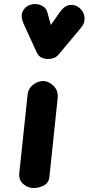

<svg xmlns="http://www.w3.org/2000/svg" viewBox="-20 -951 448 971"><path d="M150.5 0Q120 0 97 -20.8Q74 -41.5 77.5 -75.5L119.5 -471Q122 -502 146 -521.5Q170 -541 197.5 -541Q227 -541 251.2 -516.5Q275.5 -492 271.5 -454L230 -57Q227 -26 201.5 -13Q176 0 150.5 0ZM225 -652.5Q208 -652.5 191.8 -659Q175.5 -665.5 166 -685.5L100 -829.5Q82.5 -868 94.8 -893.5Q107 -919 134 -927Q161 -935.5 187.2 -924.5Q213.5 -913.5 220 -887L237 -824.5L282.5 -889.5Q307 -923.5 334.8 -926Q362.5 -928.5 384 -909.5Q405 -890 407.5 -862.8Q410 -835.5 392.5 -814L277.5 -676.5Q266.5 -663.5 252.8 -658Q239 -652.5 225 -652.5Z"/></svg>

Font: Edu NSW ACT Hand
Style: Regular
Weight: 400
Designer: Tina and Corey Anderson, Eben Sorkin, Mirko Velimirovic
Foundry: Sorkin Type Co.
Version: Version 2.000